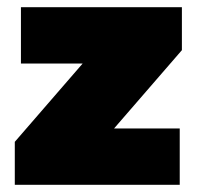

<svg xmlns="http://www.w3.org/2000/svg" viewBox="-20 -512 550 532"><path d="M21 -119V0H478V-156H296L484 -373V-492H38V-336H209Z"/></svg>

Font: MV Cash Black
Style: Regular
Weight: 900
Designer: Rodrigo Fuenzalida
Foundry: fragTYPE
Version: Version 1.100;Glyphs 3.1.2 (3151)